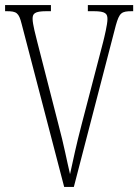

<svg xmlns="http://www.w3.org/2000/svg" viewBox="-20 -734 543 754"><path d="M65 -640 232 0H270L435 -635C449 -684 457 -690 498 -690H503V-714H325V-690H348C395 -690 402 -680 402 -659C402 -638 390 -589 385 -569L301 -247C278 -159 269 -113 255 -50C241 -109 232 -161 209 -247L126 -571C121 -591 108 -639 108 -660C108 -680 115 -690 162 -690H180V-714H0V-690H6C45 -690 54 -684 65 -640Z"/></svg>

Font: Noto Serif Armenian ExtraCondensed ExtraLight
Style: Regular
Weight: 200
Width: 2
Designer: Monotype Design Team
Foundry: Monotype Imaging Inc.
Version: Version 2.008